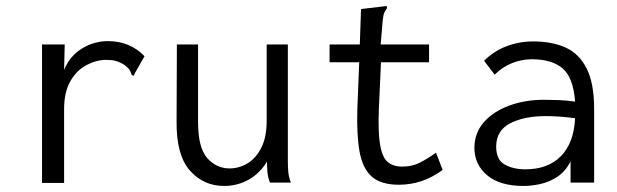

<svg xmlns="http://www.w3.org/2000/svg" viewBox="-20 -604 2040 635"><path d="M119 -457H194L192 -373Q211 -419 251 -443.5Q291 -468 337 -468Q410 -468 458 -418L426 -362L422 -353L415 -357Q413 -365 409 -372Q405 -379 392 -389Q376 -399 362.5 -402.5Q349 -406 332 -406Q299 -406 266.5 -389Q234 -372 213 -336Q192 -300 192 -242V1H119Z M721 11Q653 11 608 -40Q563 -91 564 -202L565 -457H635V-202Q635 -115 665.5 -81Q696 -47 739 -47Q771 -47 799 -64Q827 -81 844.5 -116Q862 -151 862 -205V-457H932V-71Q932 -53 933.5 -35.5Q935 -18 942 0H873Q866 -17 864.5 -35Q863 -53 863 -70Q841 -32 803.5 -10.5Q766 11 721 11Z M1299 7Q1240 7 1209.5 -20Q1179 -47 1169 -103.5Q1159 -160 1162 -248L1168 -398H1070V-457H1170L1174 -574L1249 -583L1259 -584L1260 -577Q1255 -570 1251.5 -563Q1248 -556 1246 -539L1239 -457H1399V-398H1240L1233 -243Q1230 -167 1237 -125.5Q1244 -84 1262 -68.5Q1280 -53 1310 -53Q1343 -53 1368.5 -66Q1394 -79 1422 -99L1444 -42Q1410 -17 1374 -5Q1338 7 1299 7Z M1711 11Q1633 11 1591 -24.5Q1549 -60 1549 -115Q1549 -164 1580 -199.5Q1611 -235 1663.5 -254.5Q1716 -274 1779 -274Q1802 -274 1827.5 -273Q1853 -272 1882 -268Q1876 -348 1840.5 -378Q1805 -408 1739 -408Q1706 -408 1674 -395.5Q1642 -383 1616 -357L1581 -403Q1613 -435 1655 -451Q1697 -467 1744 -467Q1805 -467 1850 -447Q1895 -427 1920 -378Q1945 -329 1945 -243V0H1867V-70Q1850 -37 1823.5 -19.5Q1797 -2 1767.5 4.5Q1738 11 1711 11ZM1621 -119Q1621 -76 1649 -60Q1677 -44 1718 -44Q1792 -44 1835 -87.5Q1878 -131 1882 -213Q1830 -220 1785 -220Q1713 -220 1667 -196Q1621 -172 1621 -119Z"/></svg>

Font: Ligconsolata
Style: Regular
Weight: 400
Monospace: yes
Designer: Raph Levien, Cyreal, Brenton Simpson
Foundry: Raph Levien, Cyreal, Google
Version: Version 3.001; ttfautohint (v1.8.2.53-6de2)